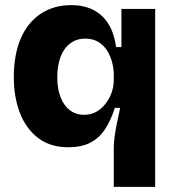

<svg xmlns="http://www.w3.org/2000/svg" viewBox="-20 -562 689 751"><path d="M425 169V20Q425 -4 428.5 -29.5Q432 -55 438 -83.5Q444 -112 450 -140H429Q413 -89 389.5 -54.5Q366 -20 331.5 -3Q297 14 247 14Q177 14 129.5 -22Q82 -58 58 -120Q34 -182 34 -260Q34 -348 61 -411Q88 -474 139 -508Q190 -542 259 -542Q306 -542 342.5 -524.5Q379 -507 402.5 -471Q426 -435 434 -378H455V-527H587V-264V169ZM309 -113Q331 -113 349 -121Q367 -129 381 -143Q395 -157 405 -174.5Q415 -192 420 -211Q425 -230 425 -249V-271Q425 -292 419 -316.5Q413 -341 400 -362.5Q387 -384 365.5 -397.5Q344 -411 313 -411Q280 -411 255 -392.5Q230 -374 217 -340Q204 -306 204 -259Q204 -216 216.5 -183Q229 -150 252.5 -131.5Q276 -113 309 -113Z"/></svg>

Font: Bricolage Grotesque 96pt ExtraBold ExtraBold
Style: Regular
Weight: 800
Version: Version 1.001;gftools[0.9.33.dev8+g029e19f]